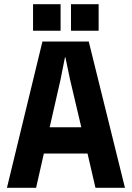

<svg xmlns="http://www.w3.org/2000/svg" viewBox="-20 -899 630 919"><path d="M13.2 0 183.1 -700.2H404.8L578.1 0H437L398.9 -164.1H189.9L152.8 0ZM138.2 -752V-878.9H270V-752ZM217.8 -290H369.1L314.9 -520L293 -625H291L270 -519ZM319.8 -752V-878.9H452.1V-752Z"/></svg>

Font: TASA Explorer
Style: Bold
Weight: 700
Designer: Weizhong Zhang
Foundry: Local Remote
Version: Version 1.000;Glyphs 3.1.2 (3151)